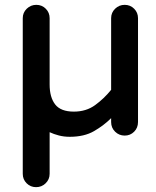

<svg xmlns="http://www.w3.org/2000/svg" viewBox="-20 -545 644 793"><path d="M130 -525Q153 -525 169 -509Q185 -493 185 -470V-196Q185 -143 208 -113.5Q231 -84 285 -84Q336 -84 373 -111Q410 -138 439 -174V-470Q439 -493 455.5 -509Q472 -525 495 -525Q518 -525 534 -509Q550 -493 550 -470V-41Q550 -17 534 -1Q518 15 495 15Q472 15 455.5 -1Q439 -17 439 -41V-57Q409 -27 368.5 -3.5Q328 20 268 20Q244 20 223 14.5Q202 9 185 1V173Q185 196 168.5 212Q152 228 129 228Q106 228 90 212Q74 196 74 173V-470Q74 -493 90.5 -509Q107 -525 130 -525Z"/></svg>

Font: Varela Round Precious
Style: Medium
Weight: 500
Designer: Joe Prince
Foundry: Joe Prince
Version: Version 1.000